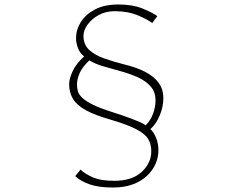

<svg xmlns="http://www.w3.org/2000/svg" viewBox="-20 -788 1040 858"><path d="M660 -685Q642 -700 597 -719Q552 -738 493 -738Q452 -738 420.5 -720.5Q389 -703 371 -677.5Q353 -652 353 -628Q353 -589 378 -565.5Q403 -542 444 -527.5Q485 -513 532 -501Q591 -487 630.5 -466Q670 -445 690 -416.5Q710 -388 710 -351Q710 -311 694 -272.5Q678 -234 652 -211Q667 -198 677.5 -172Q688 -146 688 -116Q688 -85 675 -55.5Q662 -26 636.5 -2Q611 22 573 36Q535 50 485 50Q420 50 379.5 35.5Q339 21 316 -1L340 -30Q357 -13 392.5 3.5Q428 20 491 20Q570 20 613 -19.5Q656 -59 656 -112Q656 -144 642 -167Q628 -190 589 -210.5Q550 -231 475 -253Q405 -273 364.5 -295Q324 -317 306.5 -345.5Q289 -374 289 -412Q289 -435 304 -468.5Q319 -502 356 -536Q337 -550 328 -574.5Q319 -599 320 -618Q320 -656 341.5 -690Q363 -724 405 -746Q447 -768 509 -768Q573 -768 618 -749.5Q663 -731 683 -716ZM324 -410Q324 -395 328 -380.5Q332 -366 347.5 -351Q363 -336 395.5 -320Q428 -304 485 -286Q535 -270 564 -259Q593 -248 608 -241Q623 -234 631 -228Q653 -250 664 -280Q675 -310 675 -339Q675 -377 653.5 -401.5Q632 -426 597 -442Q562 -458 522 -469Q482 -480 444 -491Q406 -502 379 -518Q348 -489 336 -461.5Q324 -434 324 -410Z"/></svg>

Font: Noto Sans KR Thin Thin
Style: Regular
Weight: 250
Version: Version 2.004-H2;hotconv 1.0.118;makeotfexe 2.5.65603